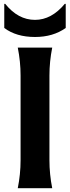

<svg xmlns="http://www.w3.org/2000/svg" viewBox="-20 -987 367 1007"><path d="M2.4 -966.8H7.3Q74.7 -882.8 163.6 -882.8Q250 -882.8 319.8 -966.8H324.7V-840.3Q258.3 -793 163.6 -793Q65.4 -793 2.4 -840.3ZM73.2 0Q87.9 -73.2 87.9 -146.5V-590.8Q87.9 -664.1 73.2 -737.3H253.9Q239.3 -664.1 239.3 -590.8V-146.5Q239.3 -73.2 253.9 0Z"/></svg>

Font: Classica
Style: Bold
Weight: 700
Designer: Wojciech Kalinowski "wmk69" (wmk69@o2.pl)
Foundry: Wojciech Kalinowski "wmk69" (wmk69@o2.pl)
Version: Version 2.1.1; 2021-05-14